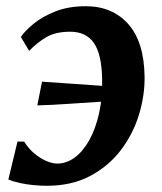

<svg xmlns="http://www.w3.org/2000/svg" viewBox="-20 -588 522 618"><path d="M255.9 -568Q341.5 -568 392.7 -510.7Q443.9 -453.3 445.4 -340.7Q446.1 -280.1 427.1 -218.3Q408.2 -156.5 369 -104.8Q329.7 -53.2 270.2 -21.6Q210.7 10 130.6 10Q110.4 10 87.6 7.8Q64.7 5.6 43.8 1Q22.8 -3.5 6.9 -10.3L36.3 -132.3H57.8Q71.4 -110.1 90.3 -94.2Q109.3 -78.4 129 -69.9Q148.7 -61.5 164.3 -61.5Q194 -61.5 220.7 -81.1Q247.3 -100.8 267.6 -137.3Q287.9 -173.8 299 -223.8Q310.1 -273.9 308.7 -334.2Q307.3 -413.7 282.1 -449.8Q257 -485.9 206.1 -485.9Q158.6 -485.9 128.6 -468.1Q98.6 -450.2 73.8 -424.2L47.1 -469.1Q60.2 -488.6 88.3 -511.6Q116.3 -534.7 158.4 -551.3Q200.6 -568 255.9 -568ZM100 -248.8 115.3 -325.1Q169.7 -321.1 221.1 -317.8Q272.4 -314.4 329.7 -310.2L317.4 -261.4Q251.5 -257.3 199.2 -253.7Q147 -250 100 -248.8Z"/></svg>

Font: Merriweather Light
Style: Italic
Weight: 300
Italic angle: -7.8°
Designer: Eben Sorkin
Foundry: Eben Sorkin
Version: Version 2.101